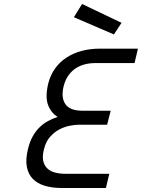

<svg xmlns="http://www.w3.org/2000/svg" viewBox="-20 -939 709 959"><path d="M509 0H288Q241 0 204 -11Q167 -22 144 -45.5Q121 -69 114 -106Q107 -143 120 -196Q129 -232 143.5 -258Q158 -284 177.5 -303Q197 -322 220 -334.5Q243 -347 268 -355Q235 -375 220 -415Q205 -455 221 -522Q232 -565 255.5 -597.5Q279 -630 313 -652Q347 -674 389 -685Q431 -696 478 -696H669L652 -624H457Q394 -624 353 -594Q312 -564 298 -509Q284 -452 306.5 -419Q329 -386 391 -386H533L515 -316H373Q355 -316 329 -311Q303 -306 277.5 -293Q252 -280 230.5 -256Q209 -232 200 -195Q191 -161 195.5 -137.5Q200 -114 215 -99Q230 -84 253.5 -77.5Q277 -71 307 -71H526ZM587 -825 549 -767 349 -853 390 -919Z"/></svg>

Font: Panefresco 400wt
Style: Italic
Weight: 400
Foundry: Campivisivi & Chank Co
Version: Version 1.001